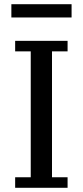

<svg xmlns="http://www.w3.org/2000/svg" viewBox="-20 -892 393 912"><path d="M52 -50H126V-648H52V-698H301V-648H227V-50H301V0H52ZM34 -872H320V-809H34Z"/></svg>

Font: IBM Plex Serif Text
Style: Regular
Weight: 450
Designer: Mike Abbink, Paul van der Laan, Pieter van Rosmalen
Foundry: Bold Monday
Version: Version 3.001